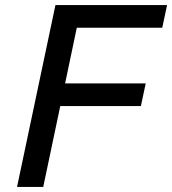

<svg xmlns="http://www.w3.org/2000/svg" viewBox="-20 -735 677 755"><path d="M47 0 198 -715H637L618 -626H282L236 -407H553L534 -318H217L150 0Z"/></svg>

Font: Wix Madefor Text Medium
Style: Italic
Weight: 500
Italic angle: -12°
Designer: Dalton Maag Ltd
Foundry: Dalton Maag Ltd
Version: Version 3.100